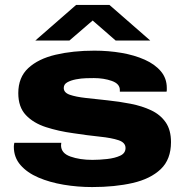

<svg xmlns="http://www.w3.org/2000/svg" viewBox="-20 -745 750 777"><path d="M123 -581 288 -725H423L588 -581H448L355 -662L261 -581ZM353 12Q294 12 237.5 2.5Q181 -7 135.5 -26.5Q90 -46 63 -77Q36 -108 36 -151Q36 -158 38 -167H228Q227 -160 227 -157Q227 -125 265 -111.5Q303 -98 354 -98Q382 -98 413.5 -101.5Q445 -105 466.5 -115Q488 -125 488 -146Q488 -168 460 -177.5Q432 -187 383.5 -192Q335 -197 276 -206Q217 -214 166 -230.5Q115 -247 84.5 -279.5Q54 -312 54 -368Q54 -432 94.5 -469.5Q135 -507 205 -523.5Q275 -540 362 -540Q419 -540 471.5 -531Q524 -522 565.5 -503.5Q607 -485 631 -456.5Q655 -428 655 -389Q655 -386 655 -381.5Q655 -377 654 -374H465V-381Q465 -406 432.5 -417.5Q400 -429 360 -429Q349 -429 329 -428.5Q309 -428 288 -424Q267 -420 252.5 -412Q238 -404 238 -389Q238 -370 262.5 -361.5Q287 -353 327.5 -348.5Q368 -344 415 -339Q463 -334 509 -325Q555 -316 592 -298.5Q629 -281 650.5 -250Q672 -219 672 -170Q672 -100 630.5 -60.5Q589 -21 517 -4.5Q445 12 353 12Z"/></svg>

Font: Archivo Expanded ExtraBold
Style: Regular
Weight: 800
Width: 7
Designer: Hector Gatti
Foundry: Omnibus-Type
Version: Version 2.001; ttfautohint (v1.8.3)